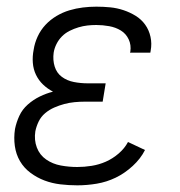

<svg xmlns="http://www.w3.org/2000/svg" viewBox="-20 -548 540 576"><path d="M212 8Q186 8 161 5Q136 2 113.5 -6.5Q91 -15 71.5 -29.5Q52 -44 40 -64.5Q28 -85 24.5 -110Q21 -135 25 -161Q29 -181 38 -200.5Q47 -220 63.5 -234.5Q80 -249 99.5 -258.5Q119 -268 139 -273Q122 -282 109 -294.5Q96 -307 88 -323.5Q80 -340 78.5 -359.5Q77 -379 81 -399Q84 -419 93 -438.5Q102 -458 116.5 -473.5Q131 -489 149.5 -500Q168 -511 188 -517Q208 -523 228.5 -525.5Q249 -528 269 -528Q290 -528 310.5 -526Q331 -524 350.5 -517.5Q370 -511 387 -500.5Q404 -490 415.5 -474Q427 -458 431.5 -437.5Q436 -417 432 -396L431 -390H370L371 -393Q374 -413 366 -430Q358 -447 342.5 -456.5Q327 -466 307.5 -469.5Q288 -473 269 -473Q255 -473 242 -471.5Q229 -470 215.5 -466Q202 -462 189 -455.5Q176 -449 166 -439Q156 -429 149.5 -416Q143 -403 141 -390Q138 -368 144 -348.5Q150 -329 165.5 -317.5Q181 -306 201.5 -302Q222 -298 243 -298H297L288 -243H234Q219 -243 203.5 -241.5Q188 -240 173 -236Q158 -232 143 -225.5Q128 -219 115.5 -208.5Q103 -198 96 -183.5Q89 -169 86 -154Q82 -128 90.5 -105.5Q99 -83 118.5 -69.5Q138 -56 162.5 -51.5Q187 -47 212 -47Q233 -47 255 -50.5Q277 -54 297.5 -63Q318 -72 336 -87.5Q354 -103 364 -122L415 -98Q402 -72 378 -50Q354 -28 327 -15Q300 -2 270.5 3Q241 8 212 8Z"/></svg>

Font: Iosevka Curly Slab Light
Style: Italic
Weight: 300
Italic angle: -9°
Monospace: yes
Designer: Belleve Invis
Foundry: Belleve Invis
Version: Version 22.1.2; ttfautohint (v1.8.4)